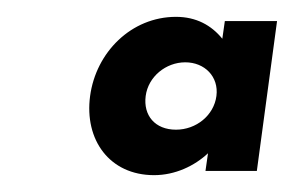

<svg xmlns="http://www.w3.org/2000/svg" viewBox="-20 -492 349 228"><path d="M153 -378C156 -401 177 -418 200 -418C223 -418 240 -401 237 -378C234 -355 213 -338 189 -338C164 -338 150 -355 153 -378ZM224 -289H285L309 -467H247L244 -446C231 -462 213 -472 189 -472C136 -472 94 -430 87 -378C80 -326 110 -284 163 -284C188 -284 211 -295 227 -310Z"/></svg>

Font: Hussar Tani
Style: Kurs
Weight: 700
Foundry: Cannot Into Space Fonts
Version: Version 0.92